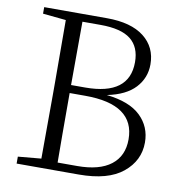

<svg xmlns="http://www.w3.org/2000/svg" viewBox="-81 -801 826 877"><g transform="rotate(10 332.0 -363.0)"><path d="M237.3 -37.1H328.1Q430.7 -37.1 484.4 -78.6Q538.1 -120.1 538.1 -197.3Q538.1 -359.4 308.6 -359.4H236.3Q236.3 -134.8 237.3 -37.1ZM321.3 -690.4H237.3Q236.3 -595.7 236.3 -396.5H301.8Q505.9 -396.5 505.9 -549.8Q505.9 -620.1 461.4 -655.3Q417 -690.4 321.3 -690.4ZM53.7 -725.6H344.7Q457 -725.6 517.1 -678.7Q577.1 -631.8 577.1 -551.8Q577.1 -489.3 534.7 -443.4Q492.2 -397.5 405.3 -379.9Q511.7 -368.2 563 -318.8Q614.3 -269.5 614.3 -196.3Q614.3 -112.3 545.9 -56.2Q477.5 0 341.8 0H53.7V-32.2L161.1 -42Q162.1 -138.7 162.1 -335.9V-391.6Q162.1 -587.9 161.1 -684.6L53.7 -695.3Z"/></g></svg>

Font: Bpmf Zihi Serif Light
Style: Light
Weight: 300
Foundry: But Ko
Version: Version 1.320